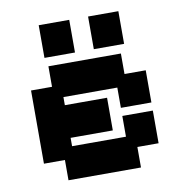

<svg xmlns="http://www.w3.org/2000/svg" viewBox="-75 -712 753 793"><g transform="rotate(-10 301.5 -315.0)"><path d="M149 11V-74H61V-381H149V-467H453V-381H542V-246H414V-331H188V-297H365V-160H188V-125H414V-212H542V-75H453V11ZM139 -504V-641H267V-504ZM346 -504V-641H473V-504Z"/></g></svg>

Font: Pixelify Sans
Style: Bold
Weight: 700
Designer: Stefie Justprince
Foundry: Typecalism Foundryline
Version: Version 1.000